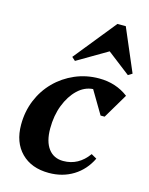

<svg xmlns="http://www.w3.org/2000/svg" viewBox="-120 -868 742 957"><g transform="rotate(15 251.0 -389.0)"><path d="M226 14Q136 14 83.5 -39Q31 -92 31 -183Q31 -251 55 -309.5Q79 -368 122.5 -412Q166 -456 224 -481Q282 -506 348 -506Q435 -506 499 -457L423 -329H402L332 -447Q288 -444 253 -410.5Q218 -377 197 -323Q176 -269 176 -202Q176 -135 203.5 -98.5Q231 -62 280 -62Q359 -62 409 -132L437 -116Q407 -54 352 -20Q297 14 226 14ZM208 -559 190 -575 365 -792H408L502 -572L481 -559L363 -650Z"/></g></svg>

Font: Platypi SemiBold
Style: Italic
Weight: 600
Italic angle: -13°
Designer: David Sargent
Foundry: Bolt Cutter Type
Version: Version 1.200; ttfautohint (v1.8.4.7-5d5b)